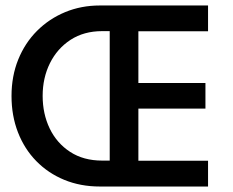

<svg xmlns="http://www.w3.org/2000/svg" viewBox="-20 -680 848 700"><path d="M344 0Q273.5 0 214.5 -24.2Q155.5 -48.5 112.2 -92.8Q69 -137 45.5 -197.5Q22 -258 22 -330Q22 -402.5 46.5 -463Q71 -523.5 115 -567.5Q159 -611.5 217.5 -635.8Q276 -660 344 -660H738.5V-566H484.5V-377.5H729V-284H484.5V-94H738.5V0ZM352.5 -94.5H380V-566.5H352.5Q286 -566.5 237.2 -534.8Q188.5 -503 162 -449.5Q135.5 -396 135.5 -330.5Q135.5 -265 161.2 -211.5Q187 -158 235.8 -126.2Q284.5 -94.5 352.5 -94.5Z"/></svg>

Font: League Spartan Thin Medium
Style: Regular
Weight: 500
Version: Version 2.002